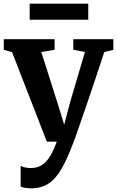

<svg xmlns="http://www.w3.org/2000/svg" viewBox="-20 -768 634 1041"><path d="M148.5 253Q130.5 253 116 250.5Q101.5 248 92 243.5V131Q99 136 114.2 139.5Q129.5 143 146.5 143Q171 143 190.8 135.2Q210.5 127.5 227.2 110.5Q244 93.5 259 66.2Q274 39 288 0H234L45.5 -485L0.5 -498V-555.5H276V-498L204 -486L292 -209L328 -92L359 -209.5L440.5 -486L377.5 -498V-555.5H594.5V-498L545.5 -486Q522.5 -415.5 499.2 -346.2Q476 -277 455 -215.5Q434 -154 417 -105Q400 -56 389 -24.8Q378 6.5 374.5 13.5Q345.5 90.5 315.5 144Q285.5 197.5 246 225.2Q206.5 253 148.5 253ZM458.5 -748V-661H141V-748Z"/></svg>

Font: Merriweather Light 18pt
Style: Bold
Weight: 700
Version: Version 2.100